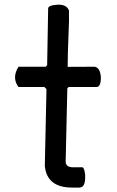

<svg xmlns="http://www.w3.org/2000/svg" viewBox="-20 -804 511 841"><path d="M235.4 -783.7Q273.4 -783.7 282.2 -757.3V-711.4L277.3 -570.8L276.4 -511.2L392.6 -511.7Q418.9 -509.8 421.9 -464.8Q421.9 -422.4 401.9 -422.9H280.8L274.9 -417L267.6 -97.2Q267.6 -71.3 299.3 -71.3H340.3Q349.1 -71.3 353 -38.1V-25.4Q353 17.6 327.1 17.6H295.9Q185.1 17.6 176.3 -77.6L183.6 -413.6L174.3 -422.9H61Q30.8 -462.9 61 -511.7H180.2L186.5 -518.1L190.9 -767.1Q190.9 -781.2 235.4 -783.7Z"/></svg>

Font: Comic Relief LRS
Style: Regular
Weight: 400
Designer: Jeff Davis
Foundry: Loudifier
Version: Version 1.0